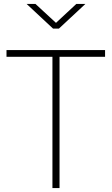

<svg xmlns="http://www.w3.org/2000/svg" viewBox="-20 -954 566 974"><path d="M246 0V-666H13V-700H513V-666H282V0ZM249 -809 115 -934H160L264 -838L367 -934H413L279 -809Z"/></svg>

Font: TitilliumWeb ExtraLight
Style: Regular
Weight: 400
Designer: Mohamed Gaber, Accademia di Belle Arti di Urbino and others
Foundry: Kief Type Foundry, Accademia di Belle Arti di Urbino and others
Version: Version 3.000; ttfautohint (v1.8.2)